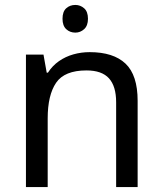

<svg xmlns="http://www.w3.org/2000/svg" viewBox="-20 -757 658 777"><path d="M285 -737Q305 -737 320.5 -723.5Q336 -710 336 -681Q336 -653 320.5 -639Q305 -625 285 -625Q263 -625 248 -639Q233 -653 233 -681Q233 -710 248 -723.5Q263 -737 285 -737ZM343 -546Q439 -546 488 -499.5Q537 -453 537 -349V0H450V-343Q450 -408 421 -440Q392 -472 330 -472Q241 -472 207 -422Q173 -372 173 -278V0H85V-536H156L169 -463H174Q192 -491 218.5 -509.5Q245 -528 277 -537Q309 -546 343 -546Z"/></svg>

Font: gurmukhi25
Style: Book
Weight: 400
Designer: Jelle Bosma - Monotype Design Team
Foundry: Monotype Imaging Inc.
Version: Version 2.003